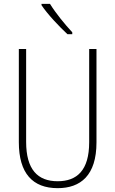

<svg xmlns="http://www.w3.org/2000/svg" viewBox="-20 -969 600 999"><path d="M240 -949H196V-942C228 -894 289 -830 331 -791H356V-801C317 -843 271 -899 240 -949ZM482 -228V-714H444V-229C444 -82 380 -26 280 -26C176 -26 116 -87 116 -231V-714H78V-229C78 -67 150 10 280 10C399 10 482 -56 482 -228Z"/></svg>

Font: Noto Sans Condensed ExtraLight
Style: Regular
Weight: 200
Width: 3
Designer: Monotype Design Team
Foundry: Monotype Imaging Inc.
Version: Version 2.013